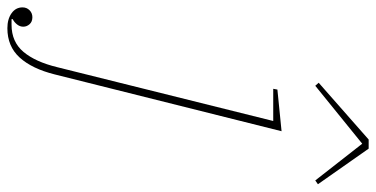

<svg xmlns="http://www.w3.org/2000/svg" viewBox="-384 -518 994 507"><g transform="rotate(90 112.5 -265.0)"><path d="M-66 212Q-90 212 -105.5 201Q-121 190 -121 172Q-121 161 -113.5 153.5Q-106 146 -95 146Q-83 146 -76.5 153.5Q-70 161 -70 170Q-70 179 -76 186.5Q-82 194 -90 198V201H-75Q-30 201 -3.5 169.5Q23 138 37 80L179 -490H94L96 -501L206 -512L56 87Q41 147 11.5 179.5Q-18 212 -66 212ZM78 -610 228 -742H252L346 -608L336 -601L239 -725L86 -601Z"/></g></svg>

Font: IBM Plex Serif Thin
Style: Italic
Weight: 100
Italic angle: -14°
Designer: Mike Abbink, Paul van der Laan, Pieter van Rosmalen
Foundry: Bold Monday
Version: Version 3.001